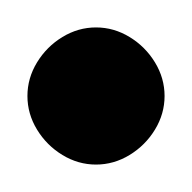

<svg xmlns="http://www.w3.org/2000/svg" viewBox="-20 -360 140 140"><g transform="rotate(90 50.0 -290.0)"><path d="M0 -290Q0 -277 7 -265.5Q14 -254 25.5 -247Q37 -240 50 -240Q63 -240 74.5 -247Q86 -254 93 -265.5Q100 -277 100 -290Q100 -303 93 -314.5Q86 -326 74.5 -333Q63 -340 50 -340Q37 -340 25.5 -333Q14 -326 7 -314.5Q0 -303 0 -290Z"/></g></svg>

Font: Linefont
Style: Regular
Weight: 400
Monospace: yes
Version: Version 3.002;gftools[0.9.33]